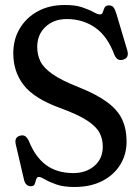

<svg xmlns="http://www.w3.org/2000/svg" viewBox="-20 -732 558 766"><path d="M277 14Q233.5 14 205 4Q176.5 -6 159.8 -16Q143 -26 135.5 -26Q127 -26 124.5 -16.8Q122 -7.5 118.8 1.8Q115.5 11 103.5 11Q80.5 11 75 -18.5L42.5 -158Q37 -185 61 -191Q72.5 -193.5 80 -189Q87.5 -184.5 95 -170Q120.5 -105.5 164 -73.5Q207.5 -41.5 272.5 -41.5Q323 -41.5 356.2 -69.8Q389.5 -98 390 -145.5Q390.5 -175.5 377.8 -201Q365 -226.5 328.2 -250.8Q291.5 -275 219 -301.5Q117 -338.5 75 -392Q33 -445.5 33 -519.5Q33 -575 58.8 -618.2Q84.5 -661.5 130.5 -686.8Q176.5 -712 237 -712Q279.5 -712.5 307.5 -703Q335.5 -693.5 352.5 -684Q369.5 -674.5 379 -674.5Q387.5 -674.5 390.2 -683.5Q393 -692.5 397.2 -701.5Q401.5 -710.5 414.5 -710.5Q426.5 -710.5 432.8 -702.8Q439 -695 445 -675L487.5 -532Q496.5 -502.5 473 -494.5Q448 -486 436.5 -513Q409 -587.5 359.8 -621.8Q310.5 -656 246.5 -656Q194.5 -656 161.5 -625Q128.5 -594 128.5 -544.5Q128.5 -513.5 141.2 -487.2Q154 -461 189.8 -436Q225.5 -411 294.5 -384Q366.5 -355 408.2 -324Q450 -293 467.5 -255Q485 -217 485 -168Q485 -115 459.2 -74Q433.5 -33 387 -9.5Q340.5 14 277 14Z"/></svg>

Font: Fraunces 144pt SuperSoft
Style: Regular
Weight: 400
Version: Version 1.000;[b76b70a41]